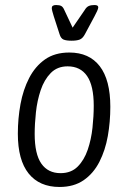

<svg xmlns="http://www.w3.org/2000/svg" viewBox="-20 -738 510 764"><path d="M217 6Q137 6 94 -47.5Q51 -101 51 -206Q51 -266 61.5 -323.5Q72 -381 96 -427.5Q120 -474 159 -501.5Q198 -529 256 -529Q335 -529 377 -474.5Q419 -420 419 -313Q419 -253 409 -196.5Q399 -140 375.5 -94Q352 -48 313 -21Q274 6 217 6ZM221 -49Q263 -49 289 -75Q315 -101 329 -142Q343 -183 348 -229.5Q353 -276 353 -317Q353 -397 326.5 -435.5Q300 -474 249 -474Q208 -474 182 -447.5Q156 -421 142 -379.5Q128 -338 123 -291.5Q118 -245 118 -205Q118 -125 144.5 -87Q171 -49 221 -49ZM356 -718Q371 -718 371 -709Q371 -704 366.5 -694Q362 -684 356 -673L318 -602Q309 -585 297 -580.5Q285 -576 265 -576Q244 -576 233 -580.5Q222 -585 217 -602L194 -673Q191 -683 188.5 -692Q186 -701 186 -706Q186 -718 203 -718Q217 -718 224 -714Q231 -710 236 -698L269 -628L317 -698Q324 -710 333 -714Q342 -718 356 -718Z"/></svg>

Font: Asap Condensed Condensed Light
Style: Italic
Weight: 300
Width: 3
Italic angle: -6°
Designer: Pablo Cosgaya
Foundry: Omnibus-Type
Version: Version 3.001; ttfautohint (v1.8.4.7-5d5b)